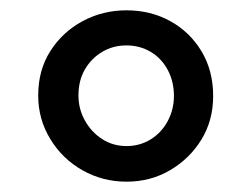

<svg xmlns="http://www.w3.org/2000/svg" viewBox="-20 -828 487 372"><path d="M225 -476Q179 -476 140 -498Q101 -520 77.5 -558.5Q54 -597 54 -643Q54 -692 77.5 -729Q101 -766 140 -787Q179 -808 225 -808Q272 -808 310 -787Q348 -766 370.5 -728.5Q393 -691 393 -642Q393 -595 370.5 -558Q348 -521 310 -498.5Q272 -476 225 -476ZM225 -545Q251 -545 272 -558Q293 -571 305 -593.5Q317 -616 317 -642Q317 -670 305 -692.5Q293 -715 272 -727.5Q251 -740 225 -740Q199 -740 178 -727.5Q157 -715 144.5 -693.5Q132 -672 132 -643Q132 -617 144.5 -594.5Q157 -572 178 -558.5Q199 -545 225 -545Z"/></svg>

Font: BioRhyme ExtraBold Medium
Style: Regular
Weight: 500
Version: Version 1.600;gftools[0.9.33]